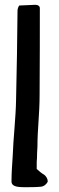

<svg xmlns="http://www.w3.org/2000/svg" viewBox="-20 -767 247 800"><path d="M28 -17C25 10 48 13 86 13C107 13 129 13 150 11C163 10 175 0 179 -11C179 -22 172 -33 164 -39C153 -45 143 -54 133 -63V-84C133 -91 133 -98 134 -106C134 -123 135 -139 136 -156C136 -230 145 -291 145 -372C146 -507 146 -641 146 -733C146 -741 139 -747 127 -747C118 -747 101 -746 60 -744C56 -738 53 -730 53 -722C52 -607 50 -477 47 -353C46 -278 35 -185 33 -118C31 -85 28 -47 28 -17Z"/></svg>

Font: Vapor
Style: Regular
Weight: 400
Foundry: Cannot Into Space Fonts
Version: Version 0.179